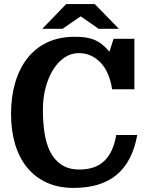

<svg xmlns="http://www.w3.org/2000/svg" viewBox="-20 -910 716 940"><path d="M366 -650Q426 -650 470.5 -605.5Q515 -561 529 -473H638V-720H536L516 -657Q498 -678 480.5 -692Q463 -706 443 -714.5Q423 -723 399.5 -726.5Q376 -730 347 -730Q269 -730 210.5 -702Q152 -674 113 -623.5Q74 -573 54 -504Q34 -435 34 -353Q34 -271 54 -204Q74 -137 113 -89.5Q152 -42 209 -16Q266 10 340 10Q474 10 551 -54Q628 -118 652 -249H549Q535 -165 491 -122.5Q447 -80 369 -80Q316 -80 281 -103.5Q246 -127 226 -166.5Q206 -206 198 -259Q190 -312 190 -372Q190 -431 203.5 -481.5Q217 -532 240.5 -569.5Q264 -607 296 -628.5Q328 -650 366 -650ZM562 -769 444 -890H304L187 -769H286L375 -830L463 -769Z"/></svg>

Font: GradeGX
Style: Regular
Weight: 100
Width: 1
Designer: Adam Twardoch
Foundry: Adam Twardoch
Version: Version 2.002; DEVELOPMENT